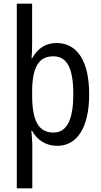

<svg xmlns="http://www.w3.org/2000/svg" viewBox="-20 -780 548 1040"><path d="M463 -269C463 -450 398 -547 286 -547C227 -547 184 -518 154 -464H151C153 -488 154 -517 154 -542V-760H71V240H155V5C155 -16 152 -47 150 -71H154C181 -22 228 10 290 10C398 10 463 -90 463 -269ZM377 -269C377 -150 351 -62 270 -62C187 -62 154 -128 154 -266V-286C155 -415 189 -475 269 -475C344 -475 377 -410 377 -269Z"/></svg>

Font: Noto Sans Sinhala UI Condensed
Style: Regular
Weight: 400
Width: 3
Designer: Jelle Bosma - Monotype Design Team
Foundry: Monotype Imaging Inc.
Version: Version 2.006